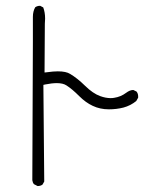

<svg xmlns="http://www.w3.org/2000/svg" viewBox="-20 -604 540 644"><path d="M106.4 20Q116.2 20 122.6 15.1L128.4 4.9L125.5 -319.3L132.3 -320.8Q154.3 -325.2 170.4 -325.2Q191.4 -325.2 203.1 -317.4Q222.2 -305.2 245.6 -281.7Q267.6 -259.8 291 -249Q315.4 -237.3 345.2 -237.3Q370.6 -237.3 394 -243.2Q417.5 -249.5 437 -265.1L443.4 -276.4Q443.4 -278.3 443.4 -280.8Q443.4 -290 438 -296.9Q427.7 -302.2 427.2 -302.2Q415.5 -302.2 402.8 -292.5Q385.3 -279.3 362.8 -275.9Q357.4 -274.9 351.1 -274.9Q334.5 -274.9 315.9 -281.7Q291.5 -290.5 265.4 -316.2Q239.3 -341.8 215.3 -356Q201.7 -364.7 173.8 -364.7Q158.7 -364.7 138.7 -361.8L129.4 -360.8L130.4 -524.4Q131.3 -533.2 131.3 -541.5Q131.3 -562.5 125 -579.1L114.7 -584.5Q114.7 -584.5 114.3 -584.5Q105 -584.5 98.1 -579.6Q90.3 -565.9 90.3 -547.4Q90.3 -545.4 90.3 -541.5Q90.3 -537.6 90.3 -463.1Q90.3 -388.7 88.4 0.5Q89.4 8.3 93.8 13.7L106 20Q106.4 20 106.4 20Z"/></svg>

Font: NaikaiFont
Style: Light
Weight: 300
Version: Version 1.89